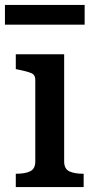

<svg xmlns="http://www.w3.org/2000/svg" viewBox="-25 -758 386 778"><path d="M-5 -738H318V-658H-5ZM235 -538V-104Q235 -74 255.5 -64Q276 -54 311 -54H314V0H39V-54H42Q77 -54 97.5 -64Q118 -74 118 -104V-435Q118 -455 101 -462Q84 -469 49 -476L39 -478V-538Z"/></svg>

Font: Roboto Serif 20pt Medium
Style: Regular
Weight: 500
Version: Version 1.008